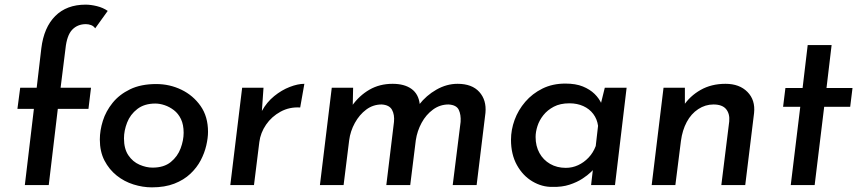

<svg xmlns="http://www.w3.org/2000/svg" viewBox="-20 -797 3701 827"><path d="M87 0 126 -328H55L67 -419H138L158 -589Q169 -679 218 -728Q267 -777 349 -777Q371 -777 397.5 -770.5Q424 -764 444 -750L390 -675Q383 -685 372 -689Q361 -693 350 -693Q314 -693 291 -669Q268 -645 262 -587L241 -419H372L361 -328H229L190 0Z M634 10Q595 10 555 -2.5Q515 -15 482.5 -41Q450 -67 430 -105.5Q410 -144 410 -196Q410 -235 423 -276.5Q436 -318 465 -354Q494 -390 540.5 -412.5Q587 -435 653 -435Q711 -435 761.5 -410.5Q812 -386 844 -340.5Q876 -295 876 -229Q876 -203 868.5 -170.5Q861 -138 844.5 -106.5Q828 -75 800 -48.5Q772 -22 731 -6Q690 10 634 10ZM637 -75Q686 -75 715.5 -99Q745 -123 758 -158Q771 -193 771 -225Q771 -260 759.5 -284Q748 -308 729 -322.5Q710 -337 689 -344Q668 -351 649 -351Q602 -351 571.5 -327.5Q541 -304 527.5 -269Q514 -234 514 -201Q514 -156 533 -128Q552 -100 581 -87.5Q610 -75 637 -75Z M1115 -419 1108 -319Q1129 -357 1161 -383Q1193 -409 1228 -422.5Q1263 -436 1291 -436L1273 -334Q1227 -337 1188.5 -316Q1150 -295 1126 -260Q1102 -225 1097 -185L1074 0H972L1023 -419Z M1501 -419 1499 -326 1496 -341Q1527 -385 1571 -410.5Q1615 -436 1671 -436Q1722 -436 1752.5 -414Q1783 -392 1788 -348L1785 -346Q1816 -386 1860 -411Q1904 -436 1951 -436Q2013 -436 2044.5 -401Q2076 -366 2071 -311L2033 0H1930L1964 -272Q1966 -303 1956 -324Q1946 -345 1912 -347Q1875 -347 1845 -325Q1815 -303 1796 -268Q1777 -233 1771 -193L1747 0H1644L1677 -272Q1680 -303 1668.5 -324Q1657 -345 1624 -347Q1587 -347 1557.5 -325Q1528 -303 1508.5 -267.5Q1489 -232 1484 -193L1460 0H1358L1409 -419Z M2360 8Q2315 9 2273.5 -15.5Q2232 -40 2206.5 -86Q2181 -132 2181 -195Q2181 -238 2196.5 -280.5Q2212 -323 2242.5 -358.5Q2273 -394 2316.5 -415.5Q2360 -437 2415 -437Q2460 -437 2490.5 -424.5Q2521 -412 2541 -392.5Q2561 -373 2572 -348L2563 -330L2585 -419H2679L2629 0H2526L2538 -103L2546 -77Q2540 -70 2525.5 -56Q2511 -42 2488 -27Q2465 -12 2433 -1.5Q2401 9 2360 8ZM2417 -74Q2445 -74 2470 -85.5Q2495 -97 2515 -118Q2535 -139 2546 -168L2556 -255Q2552 -284 2535.5 -306Q2519 -328 2492.5 -340Q2466 -352 2433 -352Q2393 -352 2365.5 -337.5Q2338 -323 2320.5 -301Q2303 -279 2295 -254Q2287 -229 2287 -207Q2287 -168 2303.5 -138Q2320 -108 2349.5 -91Q2379 -74 2417 -74Z M2930 -419V-326L2923 -340Q2951 -383 2997.5 -409.5Q3044 -436 3105 -436Q3165 -436 3199.5 -401Q3234 -366 3228 -310L3190 0H3087L3121 -274Q3124 -307 3107.5 -327Q3091 -347 3053 -347Q3018 -347 2987.5 -327Q2957 -307 2938 -271.5Q2919 -236 2913 -190L2889 0H2787L2838 -419Z M3459 -603H3562L3540 -418H3652L3642 -337H3530L3489 0H3386L3427 -337H3353L3363 -418H3437Z"/></svg>

Font: Josefin Sans Medium
Style: Italic
Weight: 500
Italic angle: -7°
Designer: Santiago Orozco
Foundry: Typemade
Version: Version 2.000